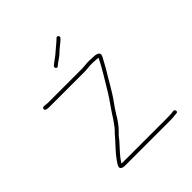

<svg xmlns="http://www.w3.org/2000/svg" viewBox="-176 -778 871 871"><g transform="rotate(-45 260.0 -342.0)"><path d="M233 -561 244 -570C259.8 -581.5 270.8 -587.8 285 -602C296.7 -613.7 313.4 -624.4 324 -635L332 -643C340 -651 327 -664.4 319 -655C305.4 -641.4 288 -628.6 273 -615C257.5 -600.9 249.8 -596.6 233 -584L222 -575C213 -567.3 223.4 -552.8 233 -561ZM349 -460C356.3 -459.3 364 -459 372 -459C378.7 -459 385 -458.3 391 -457C368.4 -411.7 337.9 -363 311 -318.5C291.7 -286.6 269.5 -257.8 251 -229C241.5 -212.4 229.4 -198.1 220 -184C213.7 -175.2 198.2 -161.7 192 -153C188 -149 182.7 -143 176 -135C163.2 -121 147.9 -104.7 136.5 -91C128.5 -81.4 110.4 -57.8 106 -46C100.4 -31.1 116.7 -26 129 -26H420C430 -26 439.7 -26.7 449 -28L462 -29C474.7 -29 471.2 -47 460 -47L447 -45C438.3 -44.3 429.3 -44 420 -44H125C127 -48 130 -52.7 134 -58C154.3 -87.3 184.3 -113 205 -142L219 -156C237.1 -174.1 252.5 -195.4 266 -219C280.5 -243.1 281.9 -243 299 -268C327.3 -306.4 352.2 -355.1 378 -396C390.1 -417 397.2 -431.4 407 -449C418.9 -472.9 392 -477 372 -477C364.7 -477 357.3 -477.3 350 -478C332.9 -478 317.5 -475 301 -475H82C69.8 -475 51.5 -482.4 50 -469C48.6 -456 69.8 -457 82 -457H301C318.3 -457 332.3 -460 349 -460Z"/></g></svg>

Font: HoneyBee
Style: BLn
Weight: 100
Foundry: Cannot Into Space Fonts
Version: Version 0.89